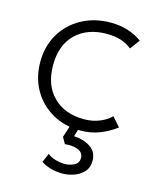

<svg xmlns="http://www.w3.org/2000/svg" viewBox="-109 -571 713 873"><g transform="rotate(15 247.5 -135.0)"><path d="M297 15Q221.5 15 163.5 -18.2Q105.5 -51.5 72.8 -109Q40 -166.5 40 -240Q40 -314.5 74.2 -372Q108.5 -429.5 168.2 -462.2Q228 -495 305 -495Q389.5 -495 452 -450L418 -404Q373.5 -441 301 -441Q209 -441 154.5 -388.2Q100 -335.5 100 -241Q100 -146.5 154 -92.8Q208 -39 300 -39Q339 -39 372.8 -53Q406.5 -67 425 -87L463 -44Q426.5 -16.5 385 -0.8Q343.5 15 297 15ZM269 225Q210.5 225 167 197L186 154Q195 164.5 219 172.2Q243 180 267 180Q289.5 180 310.8 169.8Q332 159.5 332 135Q332 108.5 304.8 98.5Q277.5 88.5 245 93L228 63L255 -20H296L276 47Q323.5 50 354.8 71.5Q386 93 386 133Q386 167 366.5 187.2Q347 207.5 319.8 216.2Q292.5 225 269 225Z"/></g></svg>

Font: Geologica Thin
Style: Regular
Weight: 100
Designer: Sindre Bremnes, Frode Helland
Foundry: Monokrom Skriftforlag AS
Version: Version 1.010; ttfautohint (v1.8.4.7-5d5b);gftools[0.9.28]